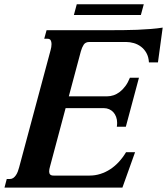

<svg xmlns="http://www.w3.org/2000/svg" viewBox="-38 -853 759 873"><path d="M449.2 -415Q463.9 -415 478.5 -419.9Q493.2 -424.8 506.8 -435.3Q520.5 -445.8 532.2 -461.7Q543.9 -477.5 552.7 -499.5H593.8L534.2 -276.9H493.2Q494.6 -285.6 494.6 -294.4Q494.6 -309.1 490 -321.5Q485.4 -334 477.3 -342.8Q469.2 -351.6 458.3 -356.4Q447.3 -361.3 434.6 -361.3H260.3L189.5 -96.2Q185.5 -83 185.5 -73.2Q185.5 -64.9 189.9 -59.8Q194.3 -54.7 205.6 -54.7H369.6Q395 -54.7 418.7 -62.3Q442.4 -69.8 463.6 -83.7Q484.9 -97.7 502.9 -117.4Q521 -137.2 535.2 -161.1H576.2L518.6 0H-17.6L-7.3 -39.1H6.8Q15.6 -39.1 22.5 -43.9Q29.3 -48.8 34.4 -56.4Q39.6 -64 43 -73.2Q46.4 -82.5 48.8 -91.3L191.9 -624.5Q193.8 -631.3 195.1 -638.7Q196.3 -646 196.3 -652.8Q196.3 -663.1 192.4 -669.9Q188.5 -676.8 177.7 -676.8H163.1L173.8 -715.8H476.1Q496.6 -715.8 525.4 -716.1Q554.2 -716.3 585.2 -717.5Q616.2 -718.8 647 -721.2Q677.7 -723.6 701.7 -727.5L680.2 -569.3H639.2Q637.7 -594.2 627.9 -611.8Q618.2 -629.4 603.3 -640.6Q588.4 -651.9 570.6 -657Q552.7 -662.1 535.6 -662.1H368.2Q350.6 -662.1 342.5 -649.7Q334.5 -637.2 329.6 -619.6L274.9 -415ZM297.9 -784.7 311 -833.5H615.7L602.5 -784.7Z"/></svg>

Font: Arian AMU Serif
Style: Bold Italic
Weight: 700
Italic angle: -15°
Designer: Ruben Hakobyan (Tarumian)
Foundry: Ruben Hakobyan (Tarumian)
Version: Version 1.002